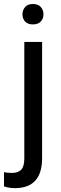

<svg xmlns="http://www.w3.org/2000/svg" viewBox="-52 -741 311 974"><path d="M161.6 -528.3V61Q161.6 213.4 23.4 213.4Q-6.3 213.4 -31.7 204.6V132.3Q-16.1 136.2 9.3 136.2Q39.6 136.2 55.4 119.9Q71.3 103.5 71.3 63V-528.3ZM62 -668.5Q62 -689.9 75.4 -705.3Q88.9 -720.7 114.7 -720.7Q141.1 -720.7 154.8 -705.6Q168.5 -690.4 168.5 -668.5Q168.5 -646.5 154.8 -631.8Q141.1 -617.2 114.7 -617.2Q88.4 -617.2 75.2 -631.8Q62 -646.5 62 -668.5Z"/></svg>

Font: RobotoInd
Style: Regular
Weight: 400
Designer: Google
Version: Version 2.001101; 2014